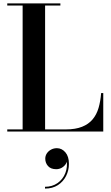

<svg xmlns="http://www.w3.org/2000/svg" viewBox="-20 -770 650 1124"><path d="M22.5 0V-12.5H112.5V-737.5H22.5V-750H333.5V-737.5H244V-12.5H365.5Q422 -12.5 460.2 -27.8Q498.5 -43 522 -71Q545.5 -99 557 -138.2Q568.5 -177.5 572 -225H584.5V0ZM243.5 334V323.5Q285.5 323.5 316.8 301.8Q348 280 362.5 243.2Q377 206.5 369.5 162H373Q374 176 365.5 189.5Q357 203 342 211.8Q327 220.5 309 220.5Q277.5 220.5 261.2 202.2Q245 184 245 159Q245 142 254.2 128Q263.5 114 279 105.8Q294.5 97.5 313 97.5Q342 97.5 362.8 121.8Q383.5 146 383.5 189Q383.5 227.5 366.8 260.5Q350 293.5 318.8 313.8Q287.5 334 243.5 334Z"/></svg>

Font: Bodoni Moda 18pt SemiBold
Style: Regular
Weight: 600
Designer: Owen Earl
Foundry: indestructible type
Version: Version 2.005